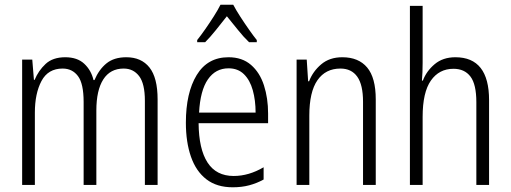

<svg xmlns="http://www.w3.org/2000/svg" viewBox="-20 -785 2167 815"><path d="M516 -542Q580 -542 614.5 -498.5Q649 -455 649 -363V0H595V-357Q595 -430 570.5 -462Q546 -494 505 -494Q448 -494 418.5 -448Q389 -402 389 -316V0H335V-352Q335 -430 311 -462Q287 -494 246 -494Q184 -494 156 -441Q128 -388 128 -307V0H74V-532H117L124 -446H127Q143 -485 173.5 -513.5Q204 -542 257 -542Q308 -542 337.5 -514.5Q367 -487 377 -445H381Q400 -490 432 -516Q464 -542 516 -542Z M950 -542Q1008 -542 1045.5 -509.5Q1083 -477 1100.5 -422.5Q1118 -368 1118 -303V-262H823Q824 -152 861 -95Q898 -38 972 -38Q1036 -38 1099 -75V-23Q1070 -7 1038 1.5Q1006 10 968 10Q900 10 856 -24Q812 -58 790.5 -120Q769 -182 769 -264Q769 -391 815 -466.5Q861 -542 950 -542ZM950 -495Q895 -495 862.5 -448Q830 -401 825 -307H1065Q1065 -359 1053 -402Q1041 -445 1015.5 -470Q990 -495 950 -495ZM970 -765Q982 -742 1000.5 -713.5Q1019 -685 1038 -658Q1057 -631 1070 -615V-606H1037Q1014 -628 990 -658Q966 -688 943 -716Q921 -688 896.5 -657.5Q872 -627 851 -606H817V-615Q833 -635 851.5 -661.5Q870 -688 887.5 -715.5Q905 -743 916 -765Z M1433 -542Q1502 -542 1538.5 -498.5Q1575 -455 1575 -363V0H1521V-353Q1521 -425 1496.5 -459.5Q1472 -494 1425 -494Q1362 -494 1327.5 -444.5Q1293 -395 1293 -294V0H1239V-532H1282L1288 -440H1292Q1308 -482 1343.5 -512Q1379 -542 1433 -542Z M1774 -518Q1774 -477 1771 -443H1775Q1790 -483 1825 -512.5Q1860 -542 1913 -542Q2056 -542 2056 -360V0H2002V-351Q2002 -427 1977 -460Q1952 -493 1905 -493Q1844 -493 1809 -443Q1774 -393 1774 -289V0H1720V-760H1774Z"/></svg>

Font: Noto Sans Georgian Condensed Light
Style: Regular
Weight: 300
Width: 3
Designer: Monotype Design Team, Akaki Razmadze
Foundry: Google LLC
Version: Version 2.005; ttfautohint (v1.8.4.7-5d5b)